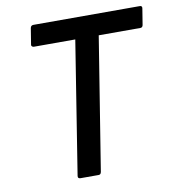

<svg xmlns="http://www.w3.org/2000/svg" viewBox="-76 -723 720 790"><g transform="rotate(-10 284.5 -327.5)"><path d="M197 0Q185 0 187 -12L275 -566H102Q98 -566 94.5 -569Q91 -572 92 -576L103 -644Q105 -655 116 -655H560Q565 -655 567.5 -652.5Q570 -650 569 -644L558 -576Q556 -566 547 -566H373L284 -11Q282 0 273 0Z"/></g></svg>

Font: Sofia Sans SemiBold
Style: Italic
Weight: 600
Italic angle: -9°
Designer: Botio Nikoltchev, Ani Petrova
Foundry: lettersoup
Version: Version 4.100-B